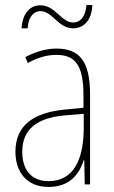

<svg xmlns="http://www.w3.org/2000/svg" viewBox="-20 -729 450 759"><path d="M65 -617H89C93 -667 116 -685 140 -685C187 -685 210 -617 269 -617C309 -617 343 -647 345 -709H322C318 -661 296 -640 269 -640C222 -640 199 -708 140 -708C101 -708 70 -681 65 -617ZM203 -537C162 -537 118 -524 80 -503L90 -480C133 -504 170 -512 203 -512C278 -512 310 -471 310 -351V-303L237 -296C113 -284 41 -234 41 -129C41 -53 82 10 172 10C258 10 294 -43 311 -96H313L315 0H336V-356C336 -486 295 -537 203 -537ZM237 -273 311 -279V-220C310 -98 271 -13 172 -13C106 -13 68 -55 68 -129C68 -219 127 -263 237 -273Z"/></svg>

Font: Noto Sans Gujarati Condensed Thin
Style: Regular
Weight: 100
Width: 3
Designer: Jelle Bosma - Monotype Design Team, Universal Thirst
Foundry: Monotype Imaging Inc.
Version: Version 2.106